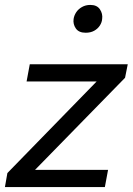

<svg xmlns="http://www.w3.org/2000/svg" viewBox="-32 -760 539 780"><path d="M-12 0 -2 -57 382 -451 391 -429H76L89 -499H487L476 -444L84 -43L81 -70H407L394 0ZM316 -627Q288 -627 276 -644.5Q264 -662 267 -683Q269 -697 277.5 -710Q286 -723 301 -731.5Q316 -740 335 -740Q362 -740 374 -722Q386 -704 383 -683Q382 -669 373.5 -656Q365 -643 350.5 -635Q336 -627 316 -627Z"/></svg>

Font: REM Light
Style: Italic
Weight: 300
Italic angle: -11°
Designer: Octavio Pardo
Foundry: Ashler Design
Version: Version 1.005;gftools[0.9.28]